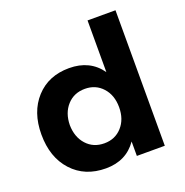

<svg xmlns="http://www.w3.org/2000/svg" viewBox="-133 -862 951 988"><g transform="rotate(-20 342.5 -368.0)"><path d="M28 -271Q28 -394 96.5 -469Q165 -544 278 -544Q392 -544 452 -459V-742H605V0H452V-79Q393 6 282 6Q167 6 97.5 -70Q28 -146 28 -271ZM182 -267Q183 -201 220.5 -159.5Q258 -118 318 -118Q377 -118 414.5 -159.5Q452 -201 452 -267Q452 -333 414.5 -374.5Q377 -416 318 -416Q258 -416 220.5 -374.5Q183 -333 182 -267Z"/></g></svg>

Font: Trueno
Style: SBd
Weight: 600
Designer: Julieta Ulanovsky
Foundry: Julieta Ulanovsky
Version: Version 3.001b